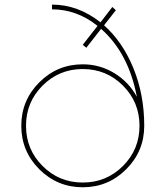

<svg xmlns="http://www.w3.org/2000/svg" viewBox="-20 -782 698 812"><path d="M420 -675Q498.8 -605 544.4 -493.1Q590 -381.2 590 -250Q590 -142.5 513.8 -66.2Q437.5 10 330 10Q222.5 10 146.2 -66.2Q70 -142.5 70 -250Q70 -357.5 146.2 -433.8Q222.5 -510 330 -510Q402.5 -510 463.8 -472.5Q525 -435 558.8 -372.5Q523.8 -557.5 407.5 -660L345 -580L330 -592.5L392.5 -672.5Q305 -742.5 200 -742.5V-762.5Q310 -762.5 405 -687.5L455 -752.5L470 -738.8ZM160 -80Q230 -10 330 -10Q430 -10 500 -80Q570 -150 570 -250Q570 -350 500 -420Q430 -490 330 -490Q230 -490 160 -420Q90 -350 90 -250Q90 -150 160 -80Z"/></svg>

Font: Now Thin
Style: Regular
Weight: 250
Designer: Alfredo Marco Pradil
Foundry: Alfredo Marco Pradil
Version: Version 1.002;PS 001.002;hotconv 1.0.88;makeotf.lib2.5.64775